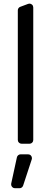

<svg xmlns="http://www.w3.org/2000/svg" viewBox="-20 -780 277 1042"><path d="M76.7 -20.2V-724.1Q76.7 -730.5 80.3 -735.6Q83.8 -740.8 89.8 -742.9L132.5 -758.9Q137.4 -760.3 139.9 -760.3Q148.4 -760.3 154.5 -754.3Q160.5 -748.2 160.5 -739.3V-20.2Q160.5 -11.7 154.7 -5.9Q148.8 0 140.6 0H96.9Q88.8 0 82.7 -5.9Q76.7 -11.7 76.7 -20.2ZM40.5 220.9Q40.5 229.4 46.5 235.4Q52.6 241.5 61.1 241.5H85.9Q92.7 241.5 98 237.6Q103.3 233.7 105.5 227.3L152.3 84.9Q153.4 81.7 153.4 78.5Q153.4 70 147.4 63.7Q141.3 57.5 132.5 57.5H92Q84.9 57.5 79 62.1Q73.2 66.8 71.7 73.9L40.8 216.3Q40.5 217.7 40.5 220.9Z"/></svg>

Font: DeltaSans
Style: Regular
Weight: 400
Designer: Rasmus Andersson
Foundry: rsms
Version: Version 3.012